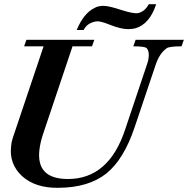

<svg xmlns="http://www.w3.org/2000/svg" viewBox="-20 -880 897 916"><path d="M857 -690 846 -659Q785 -659 774 -649Q741 -625 723 -572L623 -275Q571 -119 487 -52Q402 15 260 16Q149 18 85 -40Q23 -98 33 -182Q34 -201 41 -222L188 -659H95L106 -690H430L419 -659H326L187 -245Q179 -222 174.5 -202Q170 -182 168 -165Q152 -26 304 -26Q499 -26 577 -262L681 -572Q688 -590 689 -605Q693 -635 680 -650Q672 -659 616 -659L627 -690ZM725 -860Q694 -765 626 -745Q611 -741 591 -741Q556 -741 504 -762Q457 -781 439 -778Q396 -771 379 -737H346Q379 -817 431 -842Q447 -852 474 -852Q500 -852 560 -832Q614 -815 635 -817Q669 -822 690 -860Z"/></svg>

Font: DG Didot
Style: Bold Italic
Weight: 700
Designer: David Gatwood, Takis Katsoulidis, and George D. Matthiopoulos
Foundry: David Gatwood
Version: Version 1.0